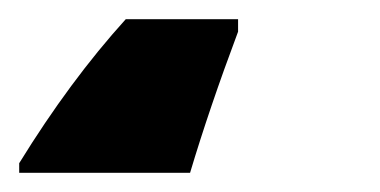

<svg xmlns="http://www.w3.org/2000/svg" viewBox="-94 41 396 200"><path d="M-74 211Q-21 125 37 61H154V74Q124 154 104 221H-74Z"/></svg>

Font: Noto Sans Display Black
Style: Italic
Weight: 900
Italic angle: -12°
Designer: Monotype Design team
Foundry: Monotype Imaging Inc.
Version: Version 1.000